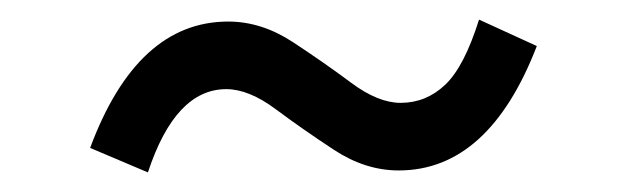

<svg xmlns="http://www.w3.org/2000/svg" viewBox="-20 -428 640 196"><path d="M387 -254Q353 -254 321 -275Q289 -296 261.5 -316.5Q234 -337 211 -337Q159 -337 131 -252L72 -277Q120 -406 213 -406Q247 -406 279 -385Q311 -364 338.5 -343.5Q366 -323 389 -323Q415 -323 434.5 -341.5Q454 -360 469 -408L528 -381Q479 -254 387 -254Z"/></svg>

Font: TypoPRO Source Code Pro
Style: Italic
Weight: 500
Italic angle: -11°
Monospace: yes
Designer: Paul D. Hunt, Teo Tuominen
Foundry: Adobe Systems Incorporated
Version: Version 1.030;PS 1.0;hotconv 1.0.84;makeotf.lib2.5.63406